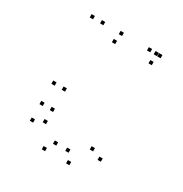

<svg xmlns="http://www.w3.org/2000/svg" viewBox="-173 -872 967 1014"><g transform="rotate(30 310.0 -365.0)"><path d="M177.5 -315V-335H157.5V-315ZM177.5 -720V-740H157.5V-720ZM114.5 -720V-740H94.5V-720ZM114.5 -315V-335H94.5V-315ZM391.5 10V-10H371.5V10ZM526.5 -89V-109H506.5V-89ZM526.5 -720V-740H506.5V-720ZM463.5 -720V-740H443.5V-720ZM463.5 -116V-136H443.5V-116ZM355 -45V-65H335V-45ZM280 -45V-65H260V-45ZM176.5 -116V-136H156.5V-116ZM176.5 -190.5V-210.5H156.5V-190.5ZM113.5 -190.5V-210.5H93.5V-190.5ZM113.5 -89V-109H93.5V-89ZM243.5 10V-10H223.5V10ZM504.5 -665V-685H484.5V-665ZM504.5 -720V-740H484.5V-720ZM291.5 -720V-740H271.5V-720ZM281.5 -665V-685H261.5V-665Z"/></g></svg>

Font: Monaspace Krypton Dots Var
Style: Regular
Weight: 400
Designer: Riley Cran and the Lettermatic Team
Version: Version 1.100 (Monaspace Krypton Dots)